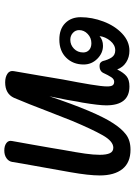

<svg xmlns="http://www.w3.org/2000/svg" viewBox="113 -740 627 893"><g transform="rotate(90 426.5 -293.5)"><path d="M796 -444Q796 -393 781 -308Q770 -246 759.5 -187.5Q749 -129 741 -84L733 -36Q730 -20 715.5 -10Q701 0 680 0Q658 0 645 -10Q632 -20 636 -37Q644 -80 652 -126.5Q660 -173 668 -218L677 -272Q689 -337 694.5 -376Q700 -415 700 -444Q700 -475 692.5 -491Q685 -507 667 -507Q637 -507 609 -457.5Q581 -408 542 -315L498 -203Q463 -111 435 -45Q416 -4 363 -4Q339 -4 323 -14.5Q307 -25 311 -45L332 -167L350 -274Q364 -346 373 -400.5Q382 -455 382 -478Q382 -496 377 -503.5Q372 -511 360 -511Q348 -511 339 -497.5Q330 -484 318 -458Q309 -443 287 -443Q277 -443 272 -447Q267 -451 264 -458Q258 -483 247 -499.5Q236 -516 214 -516Q189 -516 170 -493Q151 -470 148 -443Q166 -459 193 -459Q227 -459 253.5 -432.5Q280 -406 280 -369Q280 -320 248.5 -288Q217 -256 164 -256Q115 -256 87.5 -283.5Q60 -311 60 -355Q60 -408 80 -461Q100 -514 136 -548Q172 -582 216 -582Q246 -582 269.5 -567Q293 -552 303 -525Q318 -555 334.5 -568.5Q351 -582 382 -582Q470 -582 470 -474Q470 -440 457 -362Q455 -354 453 -342Q447 -300 428 -210Q500 -425 553 -506Q578 -545 605.5 -566Q633 -587 676 -587Q736 -587 766 -549.5Q796 -512 796 -444ZM120 -348Q120 -331 133 -319Q146 -307 165 -307Q189 -307 206.5 -324Q224 -341 224 -367Q224 -384 212.5 -394.5Q201 -405 181 -405Q156 -405 138 -388Q120 -371 120 -348Z"/></g></svg>

Font: Mali Medium
Style: Italic
Weight: 500
Italic angle: -10°
Version: Version 1.000; ttfautohint (v1.6)